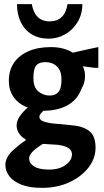

<svg xmlns="http://www.w3.org/2000/svg" viewBox="-20 -694 505 934"><path d="M184.3 219.9Q124.5 219.9 85 204.6Q45.4 189.3 25.8 163.6Q6.1 137.9 6.1 107.1Q6.1 89.9 16.2 70.6Q26.3 51.3 49.2 31.8Q64.2 18.4 77.1 8.2Q90 -1.9 103.5 -10L105.7 -15.8Q84.7 -26.6 72.7 -45Q60.8 -63.5 60.8 -84Q60.8 -104.9 75.5 -127.4Q90.2 -149.9 115.4 -170.8Q74.3 -185.2 48.7 -218.6Q23.1 -252.1 23.1 -301.3Q23.1 -351.3 47.4 -387.7Q71.8 -424.1 117.7 -444.5Q163.6 -464.9 227.1 -464.9Q290.9 -464.9 334.4 -437.6Q346.1 -440.2 366.5 -445Q387 -449.8 407.8 -454.3Q428.6 -458.9 443.2 -461.9Q457.8 -464.9 458.3 -464.9V-364.2H439.3L381.4 -371.7Q387.5 -365 391.2 -347.9Q395 -330.7 392.5 -308.4Q390.1 -286 376.8 -263.3Q357.1 -209 309.3 -182.3Q261.5 -155.5 190.9 -155Q184.3 -148.9 178 -141.3Q171.7 -133.7 171.7 -126.1Q171.7 -113.4 184.6 -106.5Q197.5 -99.6 227.1 -94.5L325.1 -85.1Q380.9 -81.4 412.8 -57.8Q444.8 -34.2 444.8 24.1Q444.8 76.7 410.4 121.2Q376 165.7 317.2 192.8Q258.4 219.9 184.3 219.9ZM218.7 130.9Q268.8 130.9 299.4 108.5Q330.1 86 330.1 56.7Q330.1 39 315 27.6Q299.9 16.2 263 10.6L188.8 5.9Q180.1 11.3 169.1 18.7Q158 26.2 146.9 35.7Q135.9 45.3 128.8 55.7Q121.8 66.2 121.8 77.1Q121.8 99.6 145.4 115.3Q169.1 130.9 218.7 130.9ZM221.7 -229.2Q249.3 -229.2 264.2 -246.2Q279.1 -263.2 279.1 -306.3Q279.1 -338.2 268 -356.6Q256.9 -375.1 239.2 -383.4Q221.5 -391.8 200.1 -391.8Q170.2 -391.8 156.4 -375.8Q142.6 -359.9 142.6 -315.3Q142.6 -267.7 167.2 -248.5Q191.7 -229.2 221.7 -229.2ZM62.6 -674H134.8Q139.7 -646.7 150.7 -627.8Q161.7 -609 179.6 -599.5Q197.5 -590.1 221.7 -590.1Q258.1 -590.1 280.1 -611.3Q302.1 -632.5 308.5 -674H380.6Q380.6 -625.1 357.5 -586.7Q334.4 -548.4 296.9 -527.1Q259.5 -505.9 216.7 -505.9Q168.8 -505.9 134.1 -527.1Q99.3 -548.4 81 -586.7Q62.6 -625.1 62.6 -674Z"/></svg>

Font: Ancizar Sans Thin
Style: Regular
Weight: 100
Designer: Cesar Puertas, Viviana Monsalve, Julian Moncada, Julian Prieto, Jose Castro, Mariel Hernandez, Felipe Aragon, Sara Alarc
Version: Version 8.100